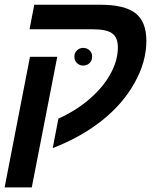

<svg xmlns="http://www.w3.org/2000/svg" viewBox="-22 -624 674 832"><path d="M561 -264.6Q509.8 -172.9 418.7 -100.8Q327.6 -28.8 206.5 17.6L231 -109.9Q276.4 -130.4 315.4 -156.5Q354.5 -182.6 385.7 -212.9Q435.1 -260.3 461.9 -313.7Q488.8 -367.2 488.8 -418.9Q488.8 -460.9 464.6 -479Q440.4 -497.1 380.4 -497.1H106L126.5 -603.5H412.6Q518.1 -603.5 565.2 -566.7Q612.3 -529.8 612.3 -447.3Q612.3 -356 561 -264.6ZM226.1 -377.9 115.7 188H-2L107.9 -377.9ZM300.3 -378.9Q300.3 -394.5 311.5 -405.5Q322.8 -416.5 338.4 -416.5Q355 -416.5 366.2 -405.5Q377.4 -394.5 377.4 -378.9Q377.4 -361.8 366.2 -350.8Q355 -339.8 338.4 -339.8Q322.8 -339.8 311.5 -350.8Q300.3 -361.8 300.3 -378.9Z"/></svg>

Font: Arimo SemiBold
Style: Italic
Weight: 600
Italic angle: -12°
Version: Version 1.33